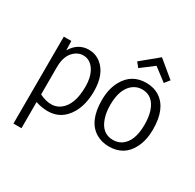

<svg xmlns="http://www.w3.org/2000/svg" viewBox="-188 -909 1336 1314"><g transform="rotate(30 479.5 -251.5)"><path d="M231.4 -43.9Q185.5 -44.9 139.6 -68.4V-284.2Q139.6 -385.7 201.2 -426.8Q227.5 -444.3 256.8 -444.3Q317.4 -444.3 351.6 -380.9Q376 -335 376 -266.6Q376 -123 304.7 -68.4Q272.5 -43.9 231.4 -43.9ZM138.7 199.2V-7.8Q185.5 8.8 234.4 8.8Q342.8 8.8 400.4 -89.8Q442.4 -162.1 442.4 -267.6Q442.4 -403.3 365.2 -464.8Q323.2 -497.1 270.5 -497.1Q185.5 -496.1 137.7 -416L135.7 -488.3H76.2L75.2 199.2Z M720.7 -43.9Q632.8 -43.9 600.6 -139.6Q585 -184.6 585 -243.2Q585 -369.1 650.4 -419.9Q682.6 -444.3 722.7 -444.3Q810.5 -444.3 842.8 -344.7Q856.4 -299.8 856.4 -243.2Q856.4 -109.4 786.1 -62.5Q756.8 -43.9 720.7 -43.9ZM724.6 -497.1Q610.4 -497.1 554.7 -397.5Q518.6 -333 518.6 -243.2Q518.6 -76.2 616.2 -17.6Q660.2 8.8 718.8 8.8Q838.9 8.8 891.6 -96.7Q922.9 -158.2 922.9 -243.2Q922.9 -407.2 830.1 -467.8Q785.2 -497.1 724.6 -497.1ZM728.5 -702.1 595.7 -592.8 625 -556.6 725.6 -632.8 827.1 -555.7 858.4 -594.7Z"/></g></svg>

Font: Yaldevi Colombo
Style: Regular
Weight: 400
Designer: Sol Matas, Denzil Rajitha, Kosala Senevirathne and Pathum Egodawatta
Foundry: Mooniak
Version: Version 1.020 ; ttfautohint (v1.6)